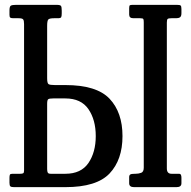

<svg xmlns="http://www.w3.org/2000/svg" viewBox="-20 -770 786 790"><path d="M666.5 -677V-77Q666.5 -55 685.5 -55H715.5Q722.5 -55 724.5 -50.5Q726.5 -46 726.5 -39V-16Q726.5 0 706.5 0H531.5Q511.5 0 511.5 -16V-41Q511.5 -49 516 -52Q520.5 -55 534.5 -55H537.5Q550.5 -55 561 -59Q571.5 -63 571.5 -80V-678Q571.5 -688 569.8 -691.5Q568 -695 556.5 -695H528.5Q511.5 -695 511.5 -710V-737Q511.5 -747 514.8 -748.5Q518 -750 526.5 -750H708.5Q720 -750 723.2 -747.2Q726.5 -744.5 726.5 -733V-716Q726.5 -703 720.8 -699Q715 -695 705.5 -695H685.5Q673.5 -695 670 -692.2Q666.5 -689.5 666.5 -677ZM63 -55Q72 -55 75.5 -57.2Q79 -59.5 79 -68V-671Q79 -685.5 75.2 -690.2Q71.5 -695 56 -695H35Q25.5 -695 22.2 -697.5Q19 -700 19 -709V-727Q19 -743.5 24.8 -746.8Q30.5 -750 46 -750H213Q228 -750 231 -745.5Q234 -741 234 -726V-715Q234 -703.5 231.8 -699.2Q229.5 -695 218 -695H203Q183 -695 178.5 -689.5Q174 -684 174 -663.5V-448Q174 -427.5 179.8 -423.8Q185.5 -420 206 -420H249Q377.5 -420 430.8 -363.8Q484 -307.5 484 -210Q484 -112.5 430.8 -56.2Q377.5 0 249 0H37.5Q26.5 0 22.8 -3.2Q19 -6.5 19 -18V-38.5Q19 -47.5 20.8 -51.2Q22.5 -55 31.5 -55ZM199 -365Q183.5 -365 178.8 -362Q174 -359 174 -343V-74.5Q174 -64.5 176.5 -59.8Q179 -55 188.5 -55H249Q313.5 -55 343.8 -99.2Q374 -143.5 374 -210Q374 -277 343.8 -321Q313.5 -365 249 -365Z"/></svg>

Font: Besley* Condensed
Style: Regular
Weight: 400
Width: 3
Designer: Owen Earl
Foundry: indestructible type*
Version: Version 3.000; ttfautohint (v1.8.3)